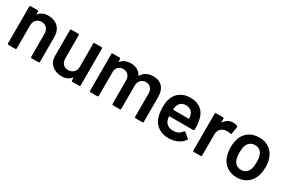

<svg xmlns="http://www.w3.org/2000/svg" viewBox="67 -1354 3240 2198"><g transform="rotate(30 1686.5 -255.0)"><path d="M485 -340V-12Q485 -7 481.5 -3.5Q478 0 473 0H381Q376 0 372.5 -3.5Q369 -7 369 -12V-316Q369 -362 343 -390.5Q317 -419 274 -419Q231 -419 204.5 -391Q178 -363 178 -317V-12Q178 -7 174.5 -3.5Q171 0 166 0H74Q69 0 65.5 -3.5Q62 -7 62 -12V-499Q62 -504 65.5 -507.5Q69 -511 74 -511H166Q171 -511 174.5 -507.5Q178 -504 178 -499V-467Q178 -464 180 -463Q182 -462 183 -465Q224 -519 307 -519Q388 -519 436.5 -471Q485 -423 485 -340Z M920 -511H1011Q1016 -511 1019.5 -507.5Q1023 -504 1023 -499V-12Q1023 -7 1019.5 -3.5Q1016 0 1011 0H920Q915 0 911.5 -3.5Q908 -7 908 -12V-44Q908 -47 906 -48Q904 -49 902 -46Q861 7 779 7Q703 7 651.5 -37Q600 -81 600 -162V-499Q600 -504 603.5 -507.5Q607 -511 612 -511H704Q709 -511 712.5 -507.5Q716 -504 716 -499V-195Q716 -148 740.5 -120Q765 -92 809 -92Q854 -92 881 -120Q908 -148 908 -195V-499Q908 -504 911.5 -507.5Q915 -511 920 -511Z M1858 -343V-12Q1858 -7 1854.5 -3.5Q1851 0 1846 0H1755Q1750 0 1746.5 -3.5Q1743 -7 1743 -12V-319Q1743 -365 1718.5 -392Q1694 -419 1653 -419Q1612 -419 1586 -392Q1560 -365 1560 -320V-12Q1560 -7 1556.5 -3.5Q1553 0 1548 0H1457Q1452 0 1448.5 -3.5Q1445 -7 1445 -12V-319Q1445 -365 1420 -392Q1395 -419 1354 -419Q1316 -419 1291.5 -397Q1267 -375 1263 -337V-12Q1263 -7 1259.5 -3.5Q1256 0 1251 0H1159Q1154 0 1150.5 -3.5Q1147 -7 1147 -12V-499Q1147 -504 1150.5 -507.5Q1154 -511 1159 -511H1251Q1256 -511 1259.5 -507.5Q1263 -504 1263 -499V-466Q1263 -463 1265 -462Q1267 -461 1269 -464Q1291 -492 1323.5 -505.5Q1356 -519 1396 -519Q1445 -519 1482 -499Q1519 -479 1539 -441Q1542 -437 1546 -441Q1568 -481 1607 -500Q1646 -519 1694 -519Q1771 -519 1814.5 -472.5Q1858 -426 1858 -343Z M2407 -257 2406 -226Q2406 -214 2394 -214H2081Q2076 -214 2076 -209Q2079 -176 2085 -164Q2109 -92 2202 -91Q2270 -91 2310 -147Q2314 -153 2320 -153Q2324 -153 2327 -150L2389 -99Q2398 -92 2392 -83Q2361 -39 2309.5 -15Q2258 9 2195 9Q2117 9 2062.5 -26Q2008 -61 1983 -124Q1960 -178 1960 -274Q1960 -332 1972 -368Q1992 -438 2047.5 -478.5Q2103 -519 2181 -519Q2378 -519 2403 -313Q2407 -288 2407 -257ZM2085 -349Q2079 -332 2077 -305Q2075 -300 2081 -300H2284Q2289 -300 2289 -305Q2287 -330 2283 -343Q2274 -379 2247.5 -399Q2221 -419 2181 -419Q2144 -419 2119.5 -400.5Q2095 -382 2085 -349Z M2807 -504Q2815 -500 2813 -489L2796 -399Q2795 -387 2782 -392Q2767 -397 2747 -397Q2734 -397 2727 -396Q2685 -394 2657 -366.5Q2629 -339 2629 -295V-12Q2629 -7 2625.5 -3.5Q2622 0 2617 0H2525Q2520 0 2516.5 -3.5Q2513 -7 2513 -12V-499Q2513 -504 2516.5 -507.5Q2520 -511 2525 -511H2617Q2622 -511 2625.5 -507.5Q2629 -504 2629 -499V-454Q2629 -450 2630.5 -449.5Q2632 -449 2634 -452Q2676 -517 2751 -517Q2783 -517 2807 -504Z M2881 -143Q2864 -197 2864 -257Q2864 -321 2880 -371Q2903 -441 2960 -480Q3017 -519 3097 -519Q3173 -519 3228.5 -480Q3284 -441 3307 -372Q3325 -324 3325 -258Q3325 -195 3308 -144Q3285 -73 3229 -32.5Q3173 8 3096 8Q3017 8 2960.5 -32Q2904 -72 2881 -143ZM3198 -172Q3208 -205 3208 -256Q3208 -310 3198 -340Q3187 -378 3160 -398.5Q3133 -419 3094 -419Q3057 -419 3030 -398.5Q3003 -378 2991 -340Q2981 -305 2981 -256Q2981 -207 2991 -172Q3002 -134 3029.5 -113Q3057 -92 3096 -92Q3133 -92 3159.5 -113Q3186 -134 3198 -172Z"/></g></svg>

Font: Amber EN SemiBold
Style: Regular
Weight: 600
Designer: Jeremy Tribby
Foundry: Tribby Type
Version: Version 1.408 November 24, 2021